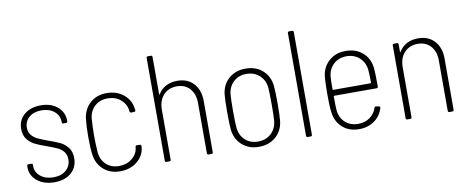

<svg xmlns="http://www.w3.org/2000/svg" viewBox="-62 -973 3061 1253"><g transform="rotate(-10 1468.0 -346.0)"><path d="M57 -122V-131Q57 -141 67 -141H85Q95 -141 95 -131V-122Q95 -83 128 -56Q161 -29 214 -29Q266 -29 297.5 -56.5Q329 -84 329 -128Q329 -159 312.5 -179Q296 -199 272 -210Q248 -221 204 -237Q157 -253 128 -268Q99 -283 79.5 -309Q60 -335 60 -376Q60 -435 102 -470.5Q144 -506 212 -506Q281 -506 323 -469.5Q365 -433 365 -377V-374Q365 -364 355 -364H338Q328 -364 328 -374V-377Q328 -418 295.5 -445.5Q263 -473 211 -473Q160 -473 129 -446.5Q98 -420 98 -378Q98 -349 113.5 -329.5Q129 -310 152.5 -298.5Q176 -287 217 -272Q267 -255 296.5 -240.5Q326 -226 347 -199Q368 -172 368 -129Q368 -69 326 -32.5Q284 4 215 4Q145 4 101 -32Q57 -68 57 -122Z M488 -132Q482 -174 482 -252Q482 -319 488 -370Q496 -432 539.5 -471Q583 -510 649 -510Q715 -510 760 -473.5Q805 -437 812 -384L815 -369Q815 -358 806 -358L787 -357Q777 -357 776 -366Q776 -373 775 -375Q770 -416 735.5 -445.5Q701 -475 649 -475Q597 -475 563.5 -443.5Q530 -412 525 -362Q521 -304 521 -251Q521 -198 525 -140Q530 -89 563.5 -58Q597 -27 649 -27Q698 -27 733 -54.5Q768 -82 774 -121Q775 -125 775 -133Q779 -142 786 -141L805 -140Q814 -140 814 -129L813 -119Q807 -65 761.5 -28.5Q716 8 649 8Q583 8 539.5 -31Q496 -70 488 -132Z M1265 -348V-10Q1265 0 1255 0H1236Q1226 0 1226 -10V-343Q1226 -403 1194 -438.5Q1162 -474 1109 -474Q1053 -474 1019.5 -437.5Q986 -401 986 -340V-10Q986 0 976 0H957Q947 0 947 -10V-690Q947 -700 957 -700H976Q986 -700 986 -690V-444Q986 -441 987.5 -440.5Q989 -440 990 -442Q1009 -475 1042 -492Q1075 -509 1117 -509Q1185 -509 1225 -465.5Q1265 -422 1265 -348Z M1407 -132Q1403 -167 1403 -252Q1403 -336 1407 -370Q1415 -433 1459 -471.5Q1503 -510 1570 -510Q1637 -510 1681 -471.5Q1725 -433 1733 -370Q1737 -335 1737 -251Q1737 -167 1733 -132Q1725 -69 1680.5 -30.5Q1636 8 1569 8Q1503 8 1459 -30.5Q1415 -69 1407 -132ZM1695 -141Q1698 -170 1698 -251Q1698 -333 1695 -362Q1690 -412 1655.5 -443.5Q1621 -475 1569 -475Q1518 -475 1484 -443.5Q1450 -412 1445 -362Q1442 -332 1442 -251Q1442 -169 1445 -141Q1450 -90 1483.5 -58.5Q1517 -27 1569 -27Q1621 -27 1655.5 -58.5Q1690 -90 1695 -141Z M1883 -10V-690Q1883 -700 1893 -700H1912Q1922 -700 1922 -690V-10Q1922 0 1912 0H1893Q1883 0 1883 -10Z M2355 -112Q2358 -121 2367 -119L2385 -116Q2390 -115 2391.5 -111.5Q2393 -108 2392 -104Q2377 -53 2334.5 -22.5Q2292 8 2233 8Q2167 8 2124 -30Q2081 -68 2073 -129Q2069 -154 2068 -186Q2067 -218 2067 -251Q2067 -335 2071 -369Q2078 -431 2122 -470.5Q2166 -510 2232 -510Q2302 -510 2346.5 -470Q2391 -430 2397 -364Q2400 -332 2400 -245Q2400 -235 2390 -235H2110Q2106 -235 2106 -231Q2106 -165 2108 -141Q2113 -89 2147 -58Q2181 -27 2234 -27Q2278 -27 2310.5 -50.5Q2343 -74 2355 -112ZM2108 -362Q2106 -338 2106 -278Q2106 -274 2110 -274H2357Q2361 -274 2361 -278Q2361 -328 2358 -362Q2353 -412 2318.5 -443.5Q2284 -475 2233 -475Q2181 -475 2147 -443.5Q2113 -412 2108 -362Z M2861 -348V-10Q2861 0 2851 0H2832Q2822 0 2822 -10V-343Q2822 -403 2790 -438.5Q2758 -474 2705 -474Q2649 -474 2615.5 -437.5Q2582 -401 2582 -340V-10Q2582 0 2572 0H2553Q2543 0 2543 -10V-492Q2543 -502 2553 -502H2572Q2582 -502 2582 -492V-444Q2582 -441 2583.5 -440.5Q2585 -440 2586 -442Q2605 -475 2638 -492Q2671 -509 2713 -509Q2781 -509 2821 -465.5Q2861 -422 2861 -348Z"/></g></svg>

Font: Barlow Semi Condensed ExLight
Style: Regular
Weight: 275
Width: 4
Designer: Jeremy Tribby
Foundry: Tribby Type
Version: Version 1.408